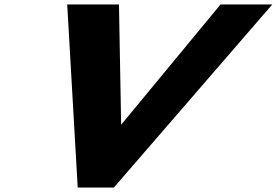

<svg xmlns="http://www.w3.org/2000/svg" viewBox="-20 -845 1247 865"><path d="M330.1 0H492.9L1206.8 -825H973.6L525.8 -283L516 -825H282.8Z"/></svg>

Font: Hussar
Style: BdWideOblFour
Weight: 700
Foundry: Cannot Into Space Fonts
Version: Version 2.00